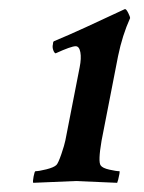

<svg xmlns="http://www.w3.org/2000/svg" viewBox="-20 -646 315 420"><path d="M154.3 -499Q158.2 -518.6 155.8 -531.7Q153.3 -544.9 145.5 -544.9Q135.7 -544.9 101.6 -529.3Q98.6 -530.3 96.4 -536.6Q94.2 -543 95.7 -548.8Q95.7 -553.7 97.7 -555.7Q128.4 -568.4 167.2 -586.2Q206.1 -604 229.2 -615Q252.4 -626 252.9 -626H253.9Q256.3 -626 260.5 -617.7Q264.6 -609.4 264.6 -606.4Q247.6 -568.8 238.3 -523.4L202.1 -337.9Q194.3 -292 200.2 -284.2Q204.1 -278.3 219.2 -274.9Q234.4 -271.5 241.2 -271.5Q242.2 -271.5 241.2 -265.4Q240.2 -259.3 238.5 -252.9Q236.8 -246.6 236.3 -246.1Q150.4 -250 145.5 -250Q142.6 -250 52.7 -246.1Q51.3 -248.5 53.5 -260Q55.7 -271.5 57.6 -271.5Q64.9 -271.5 81.5 -275.6Q98.1 -279.8 103.5 -285.2Q107.4 -289.1 114.3 -309.1Q121.1 -329.1 123 -338.9Z"/></svg>

Font: Crimson
Style: BoldItalic
Weight: 700
Italic angle: -11°
Version: Version 0.8